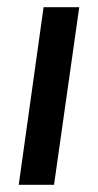

<svg xmlns="http://www.w3.org/2000/svg" viewBox="-20 -513 272 533"><path d="M32 0 101 -493H200L130 0Z"/></svg>

Font: Hanken Grotesk Medium
Style: Italic
Weight: 500
Italic angle: -8°
Designer: Alfredo Marco Pradil
Foundry: Hanken Design Co.
Version: Version 3.013